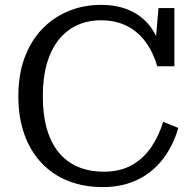

<svg xmlns="http://www.w3.org/2000/svg" viewBox="-20 -748 796 785"><path d="M393 -665Q339 -665 295.5 -645Q252 -625 220.5 -586Q189 -547 172 -489Q155 -431 155 -355Q155 -279 171.5 -221.5Q188 -164 220 -125Q252 -86 298.5 -66Q345 -46 405 -46Q471 -46 519 -73Q567 -100 598.5 -146.5Q630 -193 647 -250L709 -225Q688 -152 646 -97.5Q604 -43 542 -13Q480 17 400 17Q323 17 259.5 -8Q196 -33 150 -81.5Q104 -130 79.5 -199Q55 -268 55 -355Q55 -443 80.5 -512Q106 -581 152 -629Q198 -677 259.5 -702.5Q321 -728 392 -728Q462 -728 513 -704.5Q564 -681 597 -636Q630 -591 643 -525L614 -551L628 -715H693V-477H623Q606 -535 575 -577Q544 -619 498.5 -642Q453 -665 393 -665Z"/></svg>

Font: Roboto Serif
Style: Regular
Weight: 400
Designer: Greg Gazdowicz
Foundry: Commercial Type
Version: Version 1.008